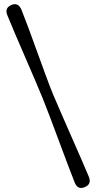

<svg xmlns="http://www.w3.org/2000/svg" viewBox="-20 -773 474 934"><path d="M188 -294Q202.5 -258.5 223.2 -203.5Q244 -148.5 266.5 -87.8Q289 -27 309.5 27.2Q330 81.5 344 116.5Q359 152 393 137Q427 122.5 412 86.5Q397.5 51.5 374.2 -1.8Q351 -55 325 -114Q299 -173 275.8 -226.5Q252.5 -280 237.5 -315.5Q223 -351 202.8 -405.8Q182.5 -460.5 160.8 -521Q139 -581.5 118.8 -636Q98.5 -690.5 84.5 -725.5Q68.5 -763.5 34.5 -748.5Q1 -733.5 16 -698Q30.5 -662.5 53.2 -609Q76 -555.5 101.8 -496.2Q127.5 -437 150.5 -383.2Q173.5 -329.5 188 -294Z"/></svg>

Font: Fraunces 72pt Soft SemiBold
Style: Regular
Weight: 600
Version: Version 1.000;[b76b70a41]